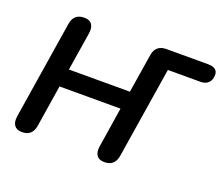

<svg xmlns="http://www.w3.org/2000/svg" viewBox="-118 -890 1247 1074"><g transform="rotate(20 505.0 -352.5)"><path d="M103 8Q71 8 57 -12Q43 -32 49 -68L141 -649Q146 -681 164 -697Q182 -713 214 -713Q246 -713 259.5 -693Q273 -673 267 -637L231 -411H594L631 -643Q636 -674 654.5 -689.5Q673 -705 704 -705H953Q981 -705 995.5 -694Q1010 -683 1010 -662Q1010 -632 993 -615Q976 -598 946 -598H752L666 -57Q661 -25 643.5 -8.5Q626 8 594 8Q561 8 547.5 -12Q534 -32 540 -68L577 -304H214L175 -57Q170 -25 152.5 -8.5Q135 8 103 8Z"/></g></svg>

Font: Nunito ExtraLight
Style: Italic
Weight: 200
Italic angle: -9°
Designer: Vernon Adams
Foundry: Vernon Adams
Version: Version 3.602